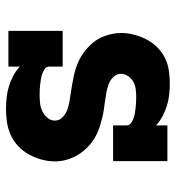

<svg xmlns="http://www.w3.org/2000/svg" viewBox="7 -585 586 640"><g transform="rotate(90 300.0 -265.0)"><path d="M344 8Q325 8 306 6Q287 4 268.5 -1.5Q250 -7 233 -16Q216 -25 202 -38V0H83V-181H202V-136Q202 -127 209.5 -121.5Q217 -116 225.5 -113Q234 -110 243 -108.5Q252 -107 260.5 -106Q269 -105 278 -104.5Q287 -104 296 -104Q310 -104 324 -105.5Q338 -107 350.5 -113Q363 -119 372.5 -130Q382 -141 382 -155Q382 -170 371 -180.5Q360 -191 346.5 -196Q333 -201 318.5 -203.5Q304 -206 290 -208Q276 -210 261.5 -212.5Q247 -215 233 -218Q219 -221 205.5 -225.5Q192 -230 179 -236.5Q166 -243 154.5 -251.5Q143 -260 132.5 -270.5Q122 -281 114 -293Q106 -305 101 -318.5Q96 -332 93 -346Q90 -360 90 -375Q90 -397 95.5 -418.5Q101 -440 111 -459.5Q121 -479 136.5 -495Q152 -511 171.5 -521Q191 -531 213 -534.5Q235 -538 257 -538Q276 -538 295 -536Q314 -534 332 -528.5Q350 -523 367 -514Q384 -505 398 -492V-530H517V-349H398V-394Q398 -403 390.5 -408.5Q383 -414 374.5 -417Q366 -420 357.5 -421.5Q349 -423 340 -424Q331 -425 322.5 -425.5Q314 -426 305 -426Q292 -426 278.5 -424.5Q265 -423 253.5 -417Q242 -411 234 -399.5Q226 -388 226 -375Q226 -361 236.5 -350Q247 -339 261 -334Q275 -329 289 -326.5Q303 -324 317.5 -322Q332 -320 346 -318Q360 -316 374 -312.5Q388 -309 402 -304.5Q416 -300 429 -293.5Q442 -287 453.5 -278.5Q465 -270 475 -259.5Q485 -249 493 -237Q501 -225 506.5 -211.5Q512 -198 515 -184Q518 -170 518 -156Q518 -133 512 -111Q506 -89 495.5 -69.5Q485 -50 468.5 -34Q452 -18 431.5 -8.5Q411 1 389 4.5Q367 8 344 8Z"/></g></svg>

Font: Iosevka Curly Slab HvEx
Style: Regular
Weight: 900
Width: 7
Monospace: yes
Designer: Belleve Invis
Foundry: Belleve Invis
Version: Version 11.1.0; ttfautohint (v1.8.3)